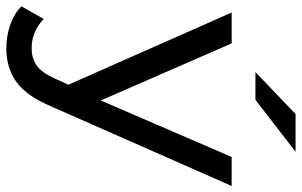

<svg xmlns="http://www.w3.org/2000/svg" viewBox="-220 -580 977 622"><g transform="rotate(90 269.0 -268.5)"><path d="M560 -530 303 53Q269 134 223.5 167Q178 200 114 200Q75 200 38.5 187.5Q2 175 -22 151L19 79Q60 118 114 118Q149 118 172.5 99.5Q196 81 215 36L232 -1L-2 -530H98L283 -106L466 -530ZM327 -737H449L281 -607H191Z"/></g></svg>

Font: Idrija
Style: Regular
Weight: 500
Designer: Julieta Ulanovsky
Foundry: Julieta Ulanovsky
Version: Version 7.200